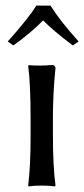

<svg xmlns="http://www.w3.org/2000/svg" viewBox="-20 -666 302 689"><path d="M161.1 -646Q194.8 -591.8 262.2 -517.1L241.2 -502.9Q170.4 -556.2 134.8 -592.8Q89.8 -546.9 27.8 -502.9L7.8 -517.1Q80.1 -598.1 110.8 -646ZM89.8 -234.9Q89.8 -367.7 81.1 -429.2L83 -432.1Q126 -428.7 169.9 -433.1Q178.2 -428.7 179.2 -422.9Q170.4 -337.4 169.9 -251V-180.2Q169.9 -70.8 179.2 0L176.8 2.9Q158.7 0 129.9 0Q101.1 0 83 2.9L81.1 0Q89.8 -68.4 89.8 -180.2Z"/></svg>

Font: Linux Biolinum O
Style: Regular
Weight: 400
Designer: Philipp H. Poll
Foundry: Philipp H. Poll
Version: Version 1.0.4